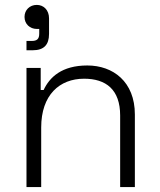

<svg xmlns="http://www.w3.org/2000/svg" viewBox="-20 -763 652 783"><path d="M88 0H148V-243C148 -376 223 -442 323 -442C412 -442 470 -398 470 -292V0H530V-296C530 -430 441 -496 336 -496C232 -496 182 -448 158 -396H146V-486H88ZM80 -694C80 -665 102 -645 130 -645H140V-626C140 -604 131 -596 109 -596H88V-558H113C159 -558 180 -580 180 -625V-688C180 -722 158 -743 130 -743C101 -743 80 -722 80 -694Z"/></svg>

Font: Meta Space Light
Style: Regular
Weight: 300
Designer: Meta Pool / Florian Karsten
Foundry: Meta Pool / Florian Karsten
Version: Version 2.000;Glyphs 3.1.1 (3137)